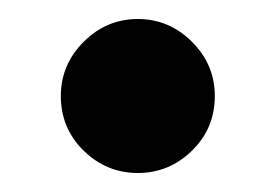

<svg xmlns="http://www.w3.org/2000/svg" viewBox="-20 -387 290 202"><path d="M125 -205Q92 -205 68 -228.5Q44 -252 44 -286Q44 -319 68 -343Q92 -367 125 -367Q158 -367 182 -343Q206 -319 206 -286Q206 -252 182 -228.5Q158 -205 125 -205Z"/></svg>

Font: Red Hat Display ExtraBold
Style: Regular
Weight: 800
Designer: Pentagram, MCKL
Foundry: Pentagram, MCKL
Version: Version 1.023